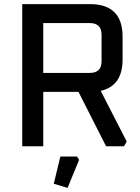

<svg xmlns="http://www.w3.org/2000/svg" viewBox="-20 -710 682 932"><path d="M88 0V-690H417Q575 -690 575 -532V-421Q575 -293 469 -269L595 -23L582 0H495L361 -264H190V0ZM190 -356H416Q473 -356 473 -413V-541Q473 -598 416 -598H190ZM241 182 273 50H354L364 66L308 202Z"/></svg>

Font: Oxanium Medium
Style: Regular
Weight: 500
Designer: Severin Meyer
Version: Version 1.001